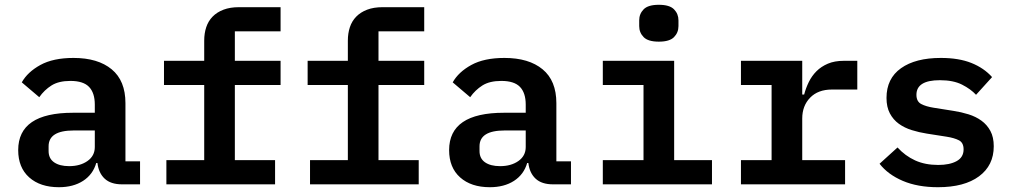

<svg xmlns="http://www.w3.org/2000/svg" viewBox="-20 -770 4240 802"><path d="M490 0Q443 0 417.5 -23.5Q392 -47 387 -89H382Q368 -41 327 -14.5Q286 12 226 12Q148 12 102 -29Q56 -70 56 -143Q56 -299 285 -299H376V-333Q376 -382 352 -407Q328 -432 274 -432Q225 -432 195 -413Q165 -394 144 -364L71 -426Q95 -469 148.5 -498.5Q202 -528 287 -528Q389 -528 446.5 -480.5Q504 -433 504 -339V-96H565V0ZM269 -76Q315 -76 345.5 -97.5Q376 -119 376 -156V-225H288Q183 -225 183 -159V-139Q183 -108 206 -92Q229 -76 269 -76Z M675 -101H833V-415H665V-516H833V-600Q833 -631 841.5 -656.5Q850 -682 868 -700.5Q886 -719 913.5 -729.5Q941 -740 978 -740H1152V-639H961V-516H1152V-415H961V-101H1129V0H675Z M1275 -101H1433V-415H1265V-516H1433V-600Q1433 -631 1441.5 -656.5Q1450 -682 1468 -700.5Q1486 -719 1513.5 -729.5Q1541 -740 1578 -740H1752V-639H1561V-516H1752V-415H1561V-101H1729V0H1275Z M2290 0Q2243 0 2217.5 -23.5Q2192 -47 2187 -89H2182Q2168 -41 2127 -14.5Q2086 12 2026 12Q1948 12 1902 -29Q1856 -70 1856 -143Q1856 -299 2085 -299H2176V-333Q2176 -382 2152 -407Q2128 -432 2074 -432Q2025 -432 1995 -413Q1965 -394 1944 -364L1871 -426Q1895 -469 1948.5 -498.5Q2002 -528 2087 -528Q2189 -528 2246.5 -480.5Q2304 -433 2304 -339V-96H2365V0ZM2069 -76Q2115 -76 2145.5 -97.5Q2176 -119 2176 -156V-225H2088Q1983 -225 1983 -159V-139Q1983 -108 2006 -92Q2029 -76 2069 -76Z M2732 -596Q2687 -596 2668.5 -615Q2650 -634 2650 -661V-685Q2650 -712 2668.5 -731Q2687 -750 2732 -750Q2777 -750 2795.5 -731Q2814 -712 2814 -685V-661Q2814 -634 2795.5 -615Q2777 -596 2732 -596ZM2498 -101H2668V-415H2498V-516H2796V-101H2954V0H2498Z M3075 -101H3203V-415H3075V-516H3331V-375H3339Q3346 -402 3358.5 -427.5Q3371 -453 3390.5 -472.5Q3410 -492 3438 -504Q3466 -516 3505 -516H3561V-396H3455Q3397 -396 3364 -362Q3331 -328 3331 -275V-101H3510V0H3075Z M3898 12Q3813 12 3751 -14.5Q3689 -41 3654 -86L3729 -154Q3761 -119 3802.5 -100Q3844 -81 3899 -81Q3947 -81 3976 -97Q4005 -113 4005 -146Q4005 -174 3985.5 -184Q3966 -194 3934 -199L3851 -212Q3819 -217 3788.5 -226.5Q3758 -236 3734.5 -253Q3711 -270 3697 -296.5Q3683 -323 3683 -361Q3683 -442 3743.5 -485Q3804 -528 3910 -528Q3985 -528 4037.5 -507Q4090 -486 4124 -448L4057 -374Q4035 -398 3998.5 -416.5Q3962 -435 3906 -435Q3808 -435 3808 -374Q3808 -346 3828 -335.5Q3848 -325 3880 -320L3962 -307Q3995 -302 4025.5 -292.5Q4056 -283 4079.5 -266Q4103 -249 4117 -223Q4131 -197 4131 -159Q4131 -79 4069.5 -33.5Q4008 12 3898 12Z"/></svg>

Font: IBM Plex Mono SemiBold
Style: Regular
Weight: 600
Monospace: yes
Designer: Mike Abbink, Paul van der Laan, Pieter van Rosmalen
Foundry: Bold Monday
Version: Version 2.3